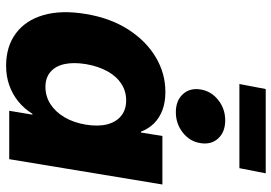

<svg xmlns="http://www.w3.org/2000/svg" viewBox="-156 -760 926 655"><g transform="rotate(90 307.5 -432.0)"><path d="M204.1 10.7Q138.2 10.7 93.5 -22.5Q48.8 -55.7 31 -116.7Q13.2 -177.7 27.3 -261.7Q41 -344.7 79.8 -405.5Q118.7 -466.3 174.1 -499.5Q229.5 -532.7 293 -532.7Q328.6 -532.7 355.5 -522.5Q382.3 -512.2 400.6 -493.7Q418.9 -475.1 428.7 -449.2H431.6L443.4 -522.5H608.9L522.5 0H357.4L370.6 -79.1H367.7Q350.6 -51.3 325.9 -31.2Q301.3 -11.2 270.5 -0.2Q239.7 10.7 204.1 10.7ZM275.9 -123.5Q308.1 -123.5 334.7 -140.6Q361.3 -157.7 379.6 -188.7Q397.9 -219.7 404.8 -261.7Q411.6 -303.7 403.6 -334.5Q395.5 -365.2 374.5 -382.1Q353.5 -398.9 321.8 -398.9Q290.5 -398.9 265.1 -382.3Q239.7 -365.7 222.7 -335Q205.6 -304.2 198.2 -261.7Q191.4 -219.2 198.2 -188.2Q205.1 -157.2 225.1 -140.4Q245.1 -123.5 275.9 -123.5ZM362.3 -568.4Q322.8 -568.4 300.8 -592.3Q278.8 -616.2 284.7 -652.8Q290.5 -689 320.6 -712.9Q350.6 -736.8 390.1 -736.8Q429.7 -736.8 451.7 -712.9Q473.6 -689 467.8 -652.8Q462.4 -616.2 432.1 -592.3Q401.9 -568.4 362.3 -568.4ZM570.8 -875 553.2 -785.2H266.1L283.2 -875Z"/></g></svg>

Font: Inter 28pt ExtraBold
Style: Italic
Weight: 800
Italic angle: -9.3988°
Designer: Rasmus Andersson
Foundry: rsms
Version: Version 4.001;git-66647c0bb